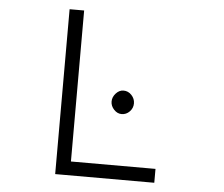

<svg xmlns="http://www.w3.org/2000/svg" viewBox="-52 -812 998 855"><g transform="rotate(5 447.0 -384.5)"><path d="M447 -360Q447 -380 462 -396.5Q477 -413 496 -413Q517 -413 532 -397Q547 -381 547 -360Q547 -339 532 -323.5Q517 -308 496 -308Q477 -308 462 -324Q447 -340 447 -360ZM225 -753H290V-78H668V-16H225Z"/></g></svg>

Font: Kakao Big Sans
Style: Regular
Weight: 400
Designer: Park Young-rak; Lee Sang-min; Kim Jung-jin; Min Bon; Park Min-gyu;
Foundry: Kakao Corporation
Version: Version 2.003